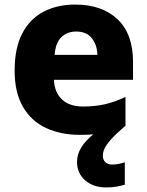

<svg xmlns="http://www.w3.org/2000/svg" viewBox="-20 -580 645 840"><path d="M430 101Q430 120 441.5 130Q453 140 470 140Q485 140 500 137Q515 134 526 130V228Q509 233 490 236.5Q471 240 445 240Q388 240 352.5 209Q317 178 317 128Q317 65 388 8Q361 10 329 10Q246 10 181.5 -20Q117 -50 80.5 -112.5Q44 -175 44 -271Q44 -369 77 -433Q110 -497 170 -528.5Q230 -560 309 -560Q426 -560 494 -496Q562 -432 562 -309V-231H216Q218 -177 250.5 -145.5Q283 -114 344 -114Q396 -114 439.5 -124Q483 -134 529 -156V-30Q488 5 467 28.5Q446 52 438 68.5Q430 85 430 101ZM313 -442Q274 -442 248.5 -417.5Q223 -393 219 -340H406Q405 -383 382 -412.5Q359 -442 313 -442Z"/></svg>

Font: Noto Kufi Arabic ExtraBold
Style: Regular
Weight: 800
Designer: Monotype Design Team, David Williams, Khaled Hosny
Foundry: Google LLC
Version: Version 2.109; ttfautohint (v1.8.4.7-5d5b)